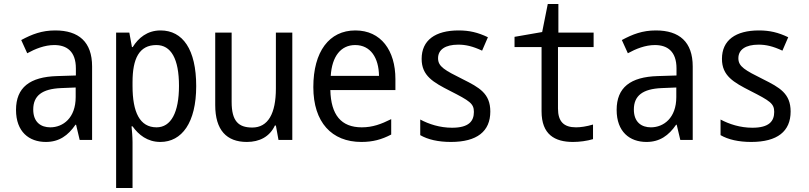

<svg xmlns="http://www.w3.org/2000/svg" viewBox="-20 -699 4040 959"><path d="M209 10C275 10 320 -22 357 -76H360L378 0H440V-367C440 -490 373 -547 256 -547C189 -547 140 -528 86 -499L116 -433C156 -455 203 -474 251 -474C313 -474 359 -443 359 -357V-322L265 -319C129 -315 60 -262 60 -150C60 -41 125 10 209 10ZM231 -63C185 -63 146 -88 146 -152C146 -221 190 -255 285 -259L358 -262V-214C358 -110 295 -63 231 -63Z M560 240H642V11C642 -14 639 -50 637 -68H642C672 -26 716 10 781 10C888 10 960 -86 960 -269C960 -452 893 -547 782 -547C715 -547 671 -509 643 -464H639L626 -536H560ZM762 -63C678 -63 642 -139 642 -269V-289C642 -406 675 -474 761 -474C834 -474 874 -406 874 -270C874 -137 834 -63 762 -63Z M1213 10C1276 10 1327 -16 1353 -72H1358L1371 0H1440V-536H1358V-257C1358 -132 1319 -62 1240 -62C1171 -62 1137 -94 1137 -190V-536H1055V-174C1055 -49 1112 10 1213 10Z M1785 10C1842 10 1886 -2 1934 -27V-104C1884 -79 1841 -63 1787 -63C1684 -63 1633 -125 1630 -249H1955V-304C1955 -447 1883 -547 1755 -547C1624 -547 1545 -441 1545 -264C1545 -88 1637 10 1785 10ZM1873 -320H1632C1638 -418 1683 -474 1754 -474C1831 -474 1872 -410 1873 -320Z M2232 10C2363 10 2429 -43 2429 -142C2429 -232 2374 -262 2292 -303C2202 -348 2168 -366 2168 -408C2168 -451 2204 -476 2269 -476C2306 -476 2341 -468 2388 -446L2417 -513C2367 -537 2324 -547 2271 -547C2154 -547 2086 -498 2086 -405C2086 -320 2144 -288 2228 -245C2326 -195 2347 -182 2347 -140C2347 -94 2322 -61 2238 -61C2177 -61 2122 -79 2079 -102V-24C2117 -2 2169 10 2232 10Z M2842 10C2875 10 2912 5 2942 -4V-77C2909 -67 2879 -63 2857 -63C2796 -63 2767 -92 2767 -157V-464H2945V-536H2769V-679H2716L2688 -539L2550 -515V-464H2685V-143C2685 -27 2751 10 2842 10Z M3209 10C3275 10 3320 -22 3357 -76H3360L3378 0H3440V-367C3440 -490 3373 -547 3256 -547C3189 -547 3140 -528 3086 -499L3116 -433C3156 -455 3203 -474 3251 -474C3313 -474 3359 -443 3359 -357V-322L3265 -319C3129 -315 3060 -262 3060 -150C3060 -41 3125 10 3209 10ZM3231 -63C3185 -63 3146 -88 3146 -152C3146 -221 3190 -255 3285 -259L3358 -262V-214C3358 -110 3295 -63 3231 -63Z M3732 10C3863 10 3929 -43 3929 -142C3929 -232 3874 -262 3792 -303C3702 -348 3668 -366 3668 -408C3668 -451 3704 -476 3769 -476C3806 -476 3841 -468 3888 -446L3917 -513C3867 -537 3824 -547 3771 -547C3654 -547 3586 -498 3586 -405C3586 -320 3644 -288 3728 -245C3826 -195 3847 -182 3847 -140C3847 -94 3822 -61 3738 -61C3677 -61 3622 -79 3579 -102V-24C3617 -2 3669 10 3732 10Z"/></svg>

Font: Noto Sans Mono ExtraCondensed
Style: Regular
Weight: 400
Width: 2
Designer: Monotype Design Team
Foundry: Monotype Imaging Inc.
Version: Version 2.014